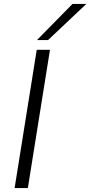

<svg xmlns="http://www.w3.org/2000/svg" viewBox="-20 -952 457 972"><path d="M54 0 166 -700H233L121 0ZM167 -749 347 -932H417L223 -749Z"/></svg>

Font: Georama Expanded Light
Style: Italic
Weight: 300
Width: 7
Italic angle: -9°
Designer: Jean-Baptiste Levee
Foundry: Production Type
Version: Version 1.000